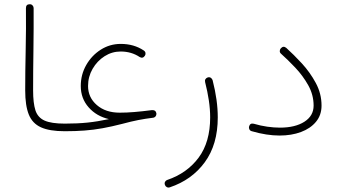

<svg xmlns="http://www.w3.org/2000/svg" viewBox="-20 -612 1577 889"><path d="M96.7 -192.9Q96.7 -280.3 98.9 -380.1Q101.1 -480 100.1 -574.2Q100.1 -592.3 117.2 -592.3Q125 -592.8 130.1 -587.6Q135.3 -582.5 135.7 -575.2Q136.2 -481 134.8 -381.1Q133.3 -281.2 133.3 -193.4Q133.3 -134.8 144 -101.3Q154.8 -67.9 186.3 -53.7Q217.8 -39.6 279.8 -39.6H280.3Q297.9 -39.6 297.9 -22Q297.9 -4.4 280.3 -4.4H279.8Q209.5 -4.4 169.7 -22.5Q129.9 -40.5 113.3 -81.8Q96.7 -123 96.7 -192.9Z M262.2 -22Q262.2 -29.8 267.6 -34.7Q272.9 -39.6 280.3 -39.6Q338.4 -39.6 385.3 -44.4Q432.1 -49.3 484.4 -60.5Q426.8 -73.7 390.4 -115Q354 -156.2 354 -213.9Q354 -266.6 379.2 -310.8Q404.3 -355 446.3 -381.8Q488.3 -408.7 539.1 -408.7Q600.1 -408.7 645.5 -378.4Q652.3 -374 653.6 -366.9Q654.8 -359.9 650.9 -354Q641.1 -339.4 626.5 -348.1Q588.4 -373.5 538.6 -373.5Q498.5 -373.5 464.1 -351.6Q429.7 -329.6 408.7 -293.2Q387.7 -256.8 387.7 -213.9Q387.7 -160.6 428.5 -125.5Q469.2 -90.3 534.2 -90.3Q566.4 -90.3 602.1 -93.3Q637.7 -96.2 683.1 -102.1Q684.6 -102.1 686 -102.1Q701.7 -102.5 704.1 -86.9Q704.6 -83.5 703.6 -81.1Q702.6 -73.7 696.3 -69.8Q693.4 -67.4 689 -66.9Q653.3 -62.5 620.6 -56.2Q587.9 -49.8 546.4 -38.6Q497.1 -25.9 455.3 -18.3Q413.6 -10.7 371.8 -7.6Q330.1 -4.4 280.3 -4.4Q272.9 -4.4 267.6 -9.5Q262.2 -14.6 262.2 -22Z M940.4 -252.9Q949.2 -256.3 955.8 -252Q962.4 -247.6 964.4 -240.7Q988.3 -147.9 988.3 -68.4Q988.3 57.1 928.2 139.2Q868.2 221.2 766.1 255.4Q758.3 257.8 752 254.2Q745.6 250.5 743.7 244.1Q740.7 235.8 744.4 229.5Q748 223.1 754.4 221.2Q846.2 189.9 899.7 117.9Q953.1 45.9 953.1 -68.4Q953.1 -106 947 -147Q940.9 -188 929.7 -231.9Q927.7 -240.2 931.4 -245.6Q935.1 -251 940.4 -252.9Z M1133.3 -26.4Q1137.7 -43 1154.8 -39.1Q1186.5 -29.8 1217.5 -25.4Q1248.5 -21 1275.9 -21Q1346.7 -21 1389.4 -48.3Q1432.1 -75.7 1432.1 -123Q1432.1 -172.9 1407.2 -217.3Q1382.3 -261.7 1347.2 -298.8Q1312 -335.9 1281.2 -363.3Q1275.4 -368.2 1275.4 -375.5Q1275.4 -382.8 1280.3 -388.2Q1292 -401.4 1305.7 -390.1Q1339.8 -359.4 1377.7 -318.4Q1415.5 -277.3 1442.1 -228Q1468.8 -178.7 1468.8 -123Q1468.8 -79.1 1443.1 -48.1Q1417.5 -17.1 1373.5 -0.7Q1329.6 15.6 1274.4 15.6Q1214.8 15.6 1146 -4.4Q1138.2 -6.3 1134.8 -12.9Q1131.3 -19.5 1133.3 -26.4Z"/></svg>

Font: Mikhak-FD ExtraLight
Style: Regular
Weight: 200
Designer: Amin Abedi
Version: Version 3.2